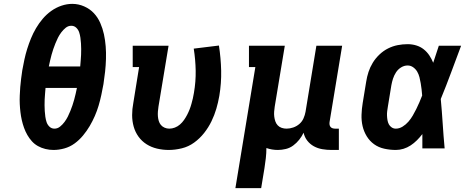

<svg xmlns="http://www.w3.org/2000/svg" viewBox="-20 -766 2440 991"><path d="M256 8Q235 8 214.5 3Q194 -2 176 -12Q158 -22 144.5 -37Q131 -52 121 -69.5Q111 -87 104 -106.5Q97 -126 92.5 -146Q88 -166 85.5 -187Q83 -208 82 -229.5Q81 -251 82 -273Q83 -295 84.5 -316.5Q86 -338 89 -359.5Q92 -381 95 -403Q100 -431 106 -459Q112 -487 120.5 -514Q129 -541 140 -568Q151 -595 166 -620.5Q181 -646 200.5 -669Q220 -692 244.5 -709.5Q269 -727 297 -736.5Q325 -746 353 -746Q385 -746 414.5 -733Q444 -720 464.5 -698Q485 -676 497.5 -647.5Q510 -619 516.5 -589Q523 -559 525.5 -527Q528 -495 527 -462Q526 -429 522.5 -396.5Q519 -364 514 -332Q509 -304 503 -276Q497 -248 489 -221Q481 -194 469.5 -167.5Q458 -141 443 -115.5Q428 -90 408.5 -66.5Q389 -43 365 -25.5Q341 -8 312.5 0Q284 8 256 8ZM232 -423H394Q395 -438 396.5 -453Q398 -468 398.5 -483Q399 -498 399 -512.5Q399 -527 398 -542Q397 -557 395 -571.5Q393 -586 388.5 -599.5Q384 -613 373.5 -623Q363 -633 348 -633Q332 -633 319 -622.5Q306 -612 296 -598.5Q286 -585 279 -571Q272 -557 266 -542Q260 -527 255 -512.5Q250 -498 246 -483Q242 -468 238.5 -453Q235 -438 232 -423ZM261 -102Q277 -102 290 -112.5Q303 -123 313 -136.5Q323 -150 330 -164Q337 -178 343 -193Q349 -208 354 -222.5Q359 -237 363 -252Q367 -267 370.5 -282Q374 -297 377 -312H215Q214 -297 212.5 -282Q211 -267 210.5 -252Q210 -237 210 -222.5Q210 -208 211 -193Q212 -178 214 -163.5Q216 -149 220.5 -135.5Q225 -122 235.5 -112Q246 -102 261 -102Z M851 8Q820 8 790.5 1Q761 -6 736.5 -21.5Q712 -37 695 -60.5Q678 -84 670 -112.5Q662 -141 662 -172Q662 -203 668 -234L698 -420H665V-530H850L798 -216Q796 -203 795 -190.5Q794 -178 795 -165.5Q796 -153 799.5 -141.5Q803 -130 810.5 -121Q818 -112 829.5 -107Q841 -102 854 -102Q868 -102 882.5 -107.5Q897 -113 909 -123.5Q921 -134 930 -147Q939 -160 946 -173.5Q953 -187 958.5 -201Q964 -215 968 -229.5Q972 -244 975.5 -258.5Q979 -273 981 -287Q991 -345 990 -401.5Q989 -458 980 -515L1110 -531Q1120 -466 1121.5 -401.5Q1123 -337 1112 -271Q1106 -237 1096.5 -204.5Q1087 -172 1071.5 -140Q1056 -108 1033.5 -79.5Q1011 -51 982 -30Q953 -9 918.5 -0.5Q884 8 851 8Z M1195 205 1298 -420H1265V-530H1450L1398 -216Q1396 -203 1395 -190Q1394 -177 1395.5 -164.5Q1397 -152 1401 -140Q1405 -128 1413.5 -119Q1422 -110 1434 -106Q1446 -102 1459 -102Q1476 -102 1493.5 -108Q1511 -114 1525 -126Q1539 -138 1546.5 -155Q1554 -172 1557 -189L1613 -530H1746L1681 -136Q1680 -129 1681 -122.5Q1682 -116 1686 -111Q1690 -106 1696.5 -104Q1703 -102 1709 -102H1729V8H1691Q1667 8 1643.5 4Q1620 0 1600 -11Q1580 -22 1566 -40Q1552 -58 1547 -81Q1538 -62 1524.5 -45Q1511 -28 1493.5 -15Q1476 -2 1455 3Q1434 8 1414 8Q1399 8 1384 5.5Q1369 3 1355 -2Q1355 24 1352 50.5Q1349 77 1345 102L1328 205Z M2023 8Q1993 8 1963.5 1.5Q1934 -5 1911 -21.5Q1888 -38 1873 -62.5Q1858 -87 1851.5 -115Q1845 -143 1846 -173.5Q1847 -204 1852 -234L1870 -344Q1874 -370 1882 -394.5Q1890 -419 1904 -442Q1918 -465 1938.5 -484.5Q1959 -504 1983 -516Q2007 -528 2032.5 -533Q2058 -538 2084 -538Q2107 -538 2128.5 -531.5Q2150 -525 2167 -511.5Q2184 -498 2196 -480Q2208 -462 2216 -442Q2223 -464 2230.5 -486Q2238 -508 2245 -530H2360Q2334 -461 2308.5 -392Q2283 -323 2255 -255Q2261 -191 2265 -127.5Q2269 -64 2275 0H2160Q2160 -18 2160 -36.5Q2160 -55 2160 -74Q2147 -57 2132 -42Q2117 -27 2099.5 -15.5Q2082 -4 2062.5 2Q2043 8 2023 8ZM2023 -102Q2041 -102 2058 -112.5Q2075 -123 2088 -138Q2101 -153 2110.5 -169.5Q2120 -186 2128.5 -203Q2137 -220 2144.5 -237.5Q2152 -255 2159 -273Q2158 -289 2156 -305Q2154 -321 2151.5 -336.5Q2149 -352 2145 -367.5Q2141 -383 2133.5 -396Q2126 -409 2113 -418.5Q2100 -428 2084 -428Q2066 -428 2050 -418Q2034 -408 2024 -392.5Q2014 -377 2008.5 -360Q2003 -343 2000 -326L1982 -216Q1980 -204 1978.5 -192.5Q1977 -181 1977.5 -169Q1978 -157 1980 -145.5Q1982 -134 1987 -124.5Q1992 -115 2001.5 -108.5Q2011 -102 2023 -102Z"/></svg>

Font: Iosevka Slab XBdEx
Style: Italic
Weight: 800
Width: 7
Italic angle: -9°
Monospace: yes
Designer: Belleve Invis
Foundry: Belleve Invis
Version: Version 11.1.1; ttfautohint (v1.8.3)